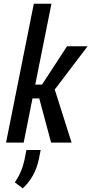

<svg xmlns="http://www.w3.org/2000/svg" viewBox="-20 -782 500 1053"><path d="M195.3 -242.2H158.2L109.9 0H13.2L165.5 -761.7H262.2L173.3 -317.9H210.4L347.7 -528.3H460.4L280.3 -291L372.6 0H260.3ZM192.9 91.8Q172.9 187.5 105 251L61.5 218.3Q100.1 161.6 114.3 94.7L125 40.5H203.1Z"/></svg>

Font: RobotoCondensed-Italic
Style: Italic
Weight: 400
Designer: Google
Version: Version 1.200311; 2013